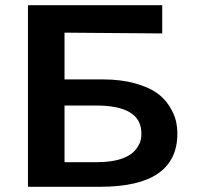

<svg xmlns="http://www.w3.org/2000/svg" viewBox="-20 -715 764 735"><path d="M87 0V-695H601V-587L227 -590V-411H374Q443 -411 496.5 -396Q550 -381 580 -359.5Q610 -338 628.5 -308.5Q647 -279 653 -254Q659 -229 659 -204Q659 0 364 0ZM227 -94H347Q479 -94 511 -160Q523 -179 521 -211Q516 -311 348 -311H227V-263Z"/></svg>

Font: Coval
Style: ExtraBold
Weight: 800
Foundry: Context Ltd
Version: Version 001.000